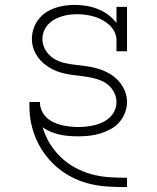

<svg xmlns="http://www.w3.org/2000/svg" viewBox="-20 -548 640 783"><path d="M497 215Q460 215 423.5 213Q387 211 351.5 203Q316 195 283 179.5Q250 164 221.5 141.5Q193 119 170 90Q147 61 131.5 28Q116 -5 108 -41Q100 -77 100 -113V-132H143V-130Q143 -113 150 -97Q157 -81 169.5 -69Q182 -57 198 -49.5Q214 -42 230.5 -38Q247 -34 264.5 -32Q282 -30 299 -30Q316 -30 333.5 -32Q351 -34 367.5 -38Q384 -42 400 -50Q416 -58 428.5 -70Q441 -82 448 -98Q455 -114 455 -132Q455 -152 446 -170Q437 -188 422 -201Q407 -214 388 -221Q369 -228 349.5 -232Q330 -236 310.5 -238Q291 -240 271 -243Q251 -246 232 -251Q213 -256 195 -265Q177 -274 161.5 -286.5Q146 -299 134.5 -315Q123 -331 116.5 -350Q110 -369 110 -389Q110 -410 116.5 -430Q123 -450 135.5 -467Q148 -484 165.5 -496Q183 -508 203 -515Q223 -522 243.5 -525Q264 -528 285 -528Q309 -528 333 -524Q357 -520 379.5 -511Q402 -502 421.5 -487.5Q441 -473 455 -454V-520H498V-339H455V-384Q455 -402 447 -418Q439 -434 426 -446Q413 -458 397.5 -466.5Q382 -475 365 -480Q348 -485 330.5 -487.5Q313 -490 295 -490Q279 -490 263 -488Q247 -486 231 -481Q215 -476 201 -468Q187 -460 176 -448Q165 -436 159 -420.5Q153 -405 153 -389Q153 -365 165.5 -344Q178 -323 198 -310Q218 -297 241.5 -291.5Q265 -286 289 -283.5Q313 -281 336.5 -277.5Q360 -274 382.5 -267Q405 -260 426 -248Q447 -236 463 -218.5Q479 -201 488.5 -178.5Q498 -156 498 -132Q498 -109 489.5 -87.5Q481 -66 466 -49Q451 -32 430.5 -21Q410 -10 388.5 -3.5Q367 3 344.5 5.5Q322 8 299 8Q280 8 261 6.5Q242 5 223.5 1Q205 -3 187 -10.5Q169 -18 154 -29Q164 6 183 37Q202 68 228 93Q254 118 286 135.5Q318 153 353 162.5Q388 172 424.5 174.5Q461 177 497 177H498V215Z"/></svg>

Font: Iosevka Etoile Extralight
Style: Regular
Weight: 200
Designer: Belleve Invis
Foundry: Belleve Invis
Version: Version 22.1.2; ttfautohint (v1.8.4)